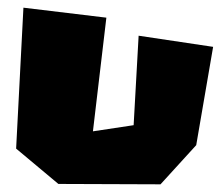

<svg xmlns="http://www.w3.org/2000/svg" viewBox="-20 -515 577 500"><path d="M41 -495 22 -128 132 -36 398 -35 491 -137 535 -393 341 -422 328 -189 222 -173 257 -469Z"/></svg>

Font: Super Mario
Style: Regular
Weight: 400
Version: Version 1.0